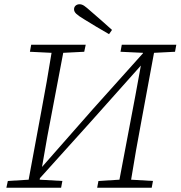

<svg xmlns="http://www.w3.org/2000/svg" viewBox="-20 -885 851 905"><path d="M548 -641 554 -674H811L805 -641L706 -636L646 -312Q633 -244 621 -175Q609 -106 598 -38L701 -32L695 0H438L444 -32L543 -38L618 -434L644 -576L405 -308L168 -45L167 -38L274 -32L268 0H10L17 -32L115 -38L175 -362Q188 -430 200 -499Q212 -568 223 -636L121 -641L127 -674H384L377 -641L278 -636L203 -241L178 -98L419 -372L654 -634V-636ZM508 -744 494 -724Q464 -741 434 -759Q404 -777 375 -795Q350 -810 339.5 -820Q329 -830 329 -841Q329 -852 336.5 -858.5Q344 -865 355 -865Q366 -865 377 -857.5Q388 -850 408 -832Q432 -811 457.5 -789Q483 -767 508 -744Z"/></svg>

Font: Source Serif 4 SmText Light
Style: Italic
Weight: 300
Italic angle: -12°
Designer: Frank Grießhammer
Foundry: Adobe
Version: Version 4.005;hotconv 1.1.0;makeotfexe 2.6.0